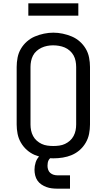

<svg xmlns="http://www.w3.org/2000/svg" viewBox="-20 -942 640 1152"><path d="M300 8Q272 8 243.5 3.5Q215 -1 189 -12Q163 -23 141.5 -42Q120 -61 105.5 -86Q91 -111 85.5 -139Q80 -167 80 -195V-540Q80 -568 85.5 -596.5Q91 -625 105.5 -649.5Q120 -674 141.5 -693Q163 -712 189 -723Q215 -734 243.5 -740Q272 -746 300 -746Q328 -746 356.5 -740Q385 -734 411 -723Q437 -712 458.5 -693Q480 -674 494.5 -649.5Q509 -625 514.5 -596.5Q520 -568 520 -540V-195Q520 -167 514.5 -139Q509 -111 494.5 -86Q480 -61 458.5 -42Q437 -23 411 -12Q385 -1 356.5 3.5Q328 8 300 8ZM300 -66Q318 -66 336 -68.5Q354 -71 370 -78.5Q386 -86 399.5 -98Q413 -110 421.5 -126Q430 -142 433.5 -159.5Q437 -177 437 -195V-540Q437 -558 433.5 -576Q430 -594 421.5 -609.5Q413 -625 399 -637.5Q385 -650 368.5 -657Q352 -664 334 -667Q316 -670 298 -670Q280 -670 262.5 -666.5Q245 -663 229 -655.5Q213 -648 199.5 -636Q186 -624 178 -608.5Q170 -593 166.5 -575.5Q163 -558 163 -540V-195Q163 -177 166.5 -159.5Q170 -142 178.5 -126Q187 -110 200.5 -98Q214 -86 230 -78.5Q246 -71 264 -68.5Q282 -66 300 -66ZM325 190Q308 190 291 188Q274 186 258 180Q242 174 228 164.5Q214 155 204.5 141Q195 127 191 110Q187 93 187 76Q187 54 194 32Q201 10 217.5 -6Q234 -22 256 -28.5Q278 -35 300 -35V0Q291 0 283.5 5.5Q276 11 272 18.5Q268 26 266.5 35Q265 44 265 53Q265 65 269 76.5Q273 88 281.5 95.5Q290 103 301.5 106.5Q313 110 325 110H400V190ZM150 -848V-922H450V-848Z"/></svg>

Font: Iosevka Curly Extended
Style: Regular
Weight: 400
Width: 7
Monospace: yes
Designer: Belleve Invis
Foundry: Belleve Invis
Version: Version 11.1.0; ttfautohint (v1.8.3)